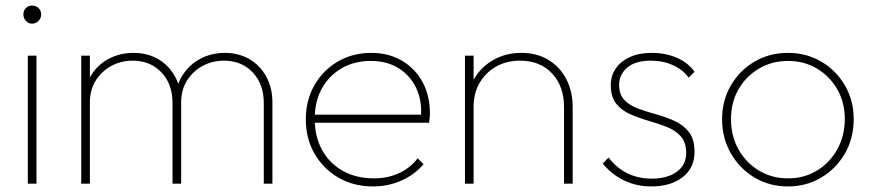

<svg xmlns="http://www.w3.org/2000/svg" viewBox="-20 -660 3138 690"><path d="M80 0V-460H111V0ZM95 -575Q82 -575 73 -585Q64 -595 64 -608Q64 -622 73 -631Q82 -640 95 -640Q109 -640 118.5 -631Q128 -622 128 -608Q128 -595 118.5 -585Q109 -575 95 -575Z M272 0V-460H303V0ZM600 0V-290Q600 -358 560 -400Q520 -442 457 -442Q415 -442 380 -423Q345 -404 324 -370.5Q303 -337 303 -292L282 -293Q282 -346 305.5 -386Q329 -426 369.5 -448Q410 -470 460 -470Q509 -470 547.5 -448Q586 -426 608.5 -386Q631 -346 631 -292V0ZM928 0V-290Q928 -358 888 -400Q848 -442 785 -442Q743 -442 708 -423Q673 -404 652 -370.5Q631 -337 631 -292L610 -293Q610 -347 634 -386.5Q658 -426 698.5 -448Q739 -470 788 -470Q837 -470 875.5 -448Q914 -426 936.5 -385.5Q959 -345 959 -291V0Z M1320 10Q1251 10 1196.5 -21.5Q1142 -53 1110.5 -107.5Q1079 -162 1079 -231Q1079 -299 1109.5 -353Q1140 -407 1193.5 -438.5Q1247 -470 1314 -470Q1376 -470 1423.5 -442.5Q1471 -415 1498 -366Q1525 -317 1525 -253Q1525 -249 1524.5 -240.5Q1524 -232 1522 -219H1101V-248H1502L1493 -241Q1497 -300 1475 -345Q1453 -390 1411.5 -415.5Q1370 -441 1313 -441Q1253 -441 1207.5 -414.5Q1162 -388 1136.5 -341.5Q1111 -295 1111 -233Q1111 -169 1137.5 -121Q1164 -73 1212 -46Q1260 -19 1324 -19Q1372 -19 1412.5 -37Q1453 -55 1481 -91L1502 -70Q1471 -33 1423.5 -11.5Q1376 10 1320 10Z M2007 0V-275Q2007 -350 1964 -396Q1921 -442 1849 -442Q1800 -442 1762.5 -420.5Q1725 -399 1703.5 -362Q1682 -325 1682 -276L1661 -288Q1661 -340 1686.5 -381Q1712 -422 1755.5 -446Q1799 -470 1854 -470Q1909 -470 1950.5 -445Q1992 -420 2015 -376Q2038 -332 2038 -275V0ZM1651 0V-460H1682V0Z M2320 10Q2283 10 2250.5 -0.5Q2218 -11 2192 -29.5Q2166 -48 2146 -72L2167 -94Q2197 -55 2236 -36.5Q2275 -18 2321 -18Q2378 -18 2412 -42.5Q2446 -67 2446 -110Q2446 -148 2426.5 -170Q2407 -192 2376 -204Q2345 -216 2310.5 -226Q2276 -236 2245 -249.5Q2214 -263 2194.5 -287.5Q2175 -312 2175 -354Q2175 -388 2193 -414Q2211 -440 2244 -455Q2277 -470 2322 -470Q2371 -470 2412 -452.5Q2453 -435 2476 -402L2455 -381Q2435 -409 2399 -425.5Q2363 -442 2319 -442Q2263 -442 2234 -417Q2205 -392 2205 -355Q2205 -320 2224.5 -300Q2244 -280 2275 -269Q2306 -258 2340.5 -248.5Q2375 -239 2406 -224.5Q2437 -210 2456.5 -184.5Q2476 -159 2476 -114Q2476 -57 2433.5 -23.5Q2391 10 2320 10Z M2812 10Q2745 10 2691.5 -22Q2638 -54 2606.5 -109Q2575 -164 2575 -232Q2575 -299 2606.5 -353Q2638 -407 2691.5 -438.5Q2745 -470 2812 -470Q2878 -470 2931.5 -438.5Q2985 -407 3016.5 -353Q3048 -299 3048 -232Q3048 -163 3016.5 -108.5Q2985 -54 2931.5 -22Q2878 10 2812 10ZM2812 -19Q2870 -19 2916 -47Q2962 -75 2989 -123.5Q3016 -172 3016 -233Q3016 -292 2989 -339Q2962 -386 2916 -413.5Q2870 -441 2812 -441Q2754 -441 2707.5 -413.5Q2661 -386 2634 -339Q2607 -292 2607 -232Q2607 -171 2634 -123Q2661 -75 2707.5 -47Q2754 -19 2812 -19Z"/></svg>

Font: Outfit Thin
Style: Regular
Weight: 100
Designer: Rodrigo Fuenzalida
Foundry: fragTYPE
Version: Version 1.000